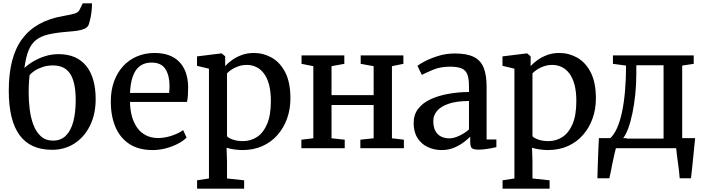

<svg xmlns="http://www.w3.org/2000/svg" viewBox="-20 -887 4224 1149"><path d="M292 9.5Q226.5 9.5 177.8 -12.5Q129 -34.5 96.8 -78.8Q64.5 -123 48.5 -189.5Q32.5 -256 32.5 -344.5Q32.5 -445.5 52.5 -522.8Q72.5 -600 113.2 -654.8Q154 -709.5 215.5 -743.5Q277 -777.5 360 -791.5Q398 -798 423.2 -804.8Q448.5 -811.5 456.5 -829L475 -867H530.5Q530.5 -842 527.8 -818.2Q525 -794.5 520.2 -773.5Q515.5 -752.5 509.5 -736Q502 -722.5 485.2 -714.8Q468.5 -707 442.8 -703.2Q417 -699.5 383 -697Q314 -691.5 268.2 -680.5Q222.5 -669.5 194.2 -646.5Q166 -623.5 150.2 -583.5Q134.5 -543.5 126 -480Q150 -502.5 182.2 -521.2Q214.5 -540 252.2 -551.5Q290 -563 330 -563Q385.5 -563 426.8 -545Q468 -527 496 -492.5Q524 -458 538.2 -408Q552.5 -358 552.5 -294Q552.5 -203.5 518.5 -135Q484.5 -66.5 425.8 -28.5Q367 9.5 292 9.5ZM297.5 -45.5Q344.5 -45.5 374.5 -75.5Q404.5 -105.5 418.8 -160Q433 -214.5 433 -288Q433 -344.5 424 -384.2Q415 -424 397.8 -448.5Q380.5 -473 355.2 -484.2Q330 -495.5 297 -495.5Q263 -495.5 234.8 -486Q206.5 -476.5 186.5 -463Q166.5 -449.5 157 -437.5Q155.5 -422.5 154 -404.8Q152.5 -387 152 -368.5Q151.5 -350 151.5 -333.5Q151.5 -283.5 157.8 -232.8Q164 -182 180 -139.8Q196 -97.5 224.5 -71.5Q253 -45.5 297.5 -45.5Z M893.5 11Q809 11 753.2 -26Q697.5 -63 670.2 -128.5Q643 -194 643 -279.5Q643 -345.5 662.2 -399Q681.5 -452.5 716.5 -490.8Q751.5 -529 799.8 -549.5Q848 -570 905 -570Q999.5 -570 1051.2 -518.5Q1103 -467 1106 -370.5Q1106 -340 1104.5 -317.2Q1103 -294.5 1099 -277H758Q758.5 -229.5 769.8 -189.8Q781 -150 802 -121.2Q823 -92.5 854.2 -76.8Q885.5 -61 926 -61Q968 -61 1010.8 -76Q1053.5 -91 1076 -108.5L1096.5 -63.5Q1078.5 -45 1046.8 -28Q1015 -11 975 0Q935 11 893.5 11ZM758 -331H992Q993 -339.5 993.8 -352Q994.5 -364.5 994.5 -374Q994.5 -434.5 970 -473.5Q945.5 -512.5 887 -512.5Q860.5 -512.5 838.2 -503.5Q816 -494.5 798.8 -473.8Q781.5 -453 771 -418Q760.5 -383 758 -331Z M1159.5 242V192L1230.5 181V-476L1159 -493V-549.5L1304.5 -567.5H1306.5L1327.5 -550V-491.5Q1343.5 -509.5 1368.5 -527.5Q1393.5 -545.5 1426.5 -557.8Q1459.5 -570 1499.5 -570Q1556.5 -570 1606.2 -542Q1656 -514 1687 -454Q1718 -394 1718 -297.5Q1718 -234 1698.2 -178.2Q1678.5 -122.5 1641.2 -79.8Q1604 -37 1550.8 -13Q1497.5 11 1430 11Q1406.5 11 1379.8 7Q1353 3 1336 -3L1338.5 80.5V181L1441 192V242ZM1433.5 -42.5Q1480 -42.5 1518 -67.2Q1556 -92 1578.5 -144.8Q1601 -197.5 1601 -282.5Q1601 -339.5 1590 -380.5Q1579 -421.5 1559 -447.8Q1539 -474 1513 -486.2Q1487 -498.5 1457.5 -498.5Q1430.5 -498.5 1407.2 -490.5Q1384 -482.5 1366.2 -470.8Q1348.5 -459 1338.5 -448V-72Q1346 -61.5 1372.5 -52Q1399 -42.5 1433.5 -42.5Z M1783.5 0V-51L1855 -59.5V-491L1784.5 -505V-555.5H2040.5V-505L1964 -491V-317.5H2216V-491L2138.5 -505V-555.5H2394V-505L2325.5 -491V-59.5L2397 -51V0H2136.5V-51L2216 -59.5V-258.5H1964V-59.5L2043 -51V0Z M2623 11Q2578 11 2540 -6.8Q2502 -24.5 2478.8 -60.5Q2455.5 -96.5 2455.5 -151Q2455.5 -201 2482.5 -236Q2509.5 -271 2556.2 -292.8Q2603 -314.5 2662.5 -325.2Q2722 -336 2786.5 -336.5V-371Q2786.5 -415 2777.2 -440.5Q2768 -466 2743.5 -477Q2719 -488 2674 -488Q2616 -488 2572.2 -469.8Q2528.5 -451.5 2504.5 -439L2478 -493Q2488.5 -502 2521.8 -519.8Q2555 -537.5 2602.2 -552.2Q2649.5 -567 2702 -567Q2773 -567 2814.5 -546.8Q2856 -526.5 2874 -482.8Q2892 -439 2892 -369.5V-52.5H2950.5V-6.5Q2939.5 -3.5 2920.8 0Q2902 3.5 2881.2 6Q2860.5 8.5 2843.5 8.5Q2816 8.5 2805 0.5Q2794 -7.5 2794 -37.5V-69Q2781.5 -56 2757.2 -37.2Q2733 -18.5 2698.8 -3.8Q2664.5 11 2623 11ZM2669.5 -59Q2695.5 -59 2728.5 -74.5Q2761.5 -90 2786.5 -112V-282.5Q2713.5 -282.5 2666 -266.5Q2618.5 -250.5 2595.8 -223.8Q2573 -197 2573 -163Q2573 -126.5 2585.5 -103.5Q2598 -80.5 2619.8 -69.8Q2641.5 -59 2669.5 -59Z M2987.5 242V192L3058.5 181V-476L2987 -493V-549.5L3132.5 -567.5H3134.5L3155.5 -550V-491.5Q3171.5 -509.5 3196.5 -527.5Q3221.5 -545.5 3254.5 -557.8Q3287.5 -570 3327.5 -570Q3384.5 -570 3434.2 -542Q3484 -514 3515 -454Q3546 -394 3546 -297.5Q3546 -234 3526.2 -178.2Q3506.5 -122.5 3469.2 -79.8Q3432 -37 3378.8 -13Q3325.5 11 3258 11Q3234.5 11 3207.8 7Q3181 3 3164 -3L3166.5 80.5V181L3269 192V242ZM3261.5 -42.5Q3308 -42.5 3346 -67.2Q3384 -92 3406.5 -144.8Q3429 -197.5 3429 -282.5Q3429 -339.5 3418 -380.5Q3407 -421.5 3387 -447.8Q3367 -474 3341 -486.2Q3315 -498.5 3285.5 -498.5Q3258.5 -498.5 3235.2 -490.5Q3212 -482.5 3194.2 -470.8Q3176.5 -459 3166.5 -448V-72Q3174 -61.5 3200.5 -52Q3227 -42.5 3261.5 -42.5Z M3608 0V-56H3627.5Q3653 -77.5 3671.8 -118.8Q3690.5 -160 3702.5 -217Q3714.5 -274 3720.5 -344.2Q3726.5 -414.5 3726.5 -494.5L3648 -505V-555.5H4131.5V-505L4062.5 -494.5V0ZM3707 -57.5H3951V-496.5H3788V-447.5Q3788 -384 3781.8 -323Q3775.5 -262 3764.5 -209Q3753.5 -156 3738.8 -116.8Q3724 -77.5 3707 -57.5ZM3555 180Q3556 145.5 3557.2 105.5Q3558.5 65.5 3560.2 23Q3562 -19.5 3564 -60.5H3732L3667 -5.5Q3662.5 11.5 3656.2 38.5Q3650 65.5 3644.2 94.5Q3638.5 123.5 3633.8 146.8Q3629 170 3626.5 180ZM4047.5 180Q4046.5 160.5 4043.5 136.5Q4040.5 112.5 4037.2 88Q4034 63.5 4031 40.8Q4028 18 4026.5 0L3981.5 -60.5H4140Q4138 -41 4135.5 -16.8Q4133 7.5 4130.5 34Q4128 60.5 4125.2 86.8Q4122.5 113 4120 137Q4117.5 161 4115 180Z"/></svg>

Font: Merriweather Medium
Style: Regular
Weight: 500
Version: Version 2.100